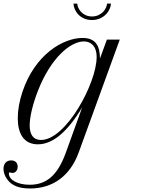

<svg xmlns="http://www.w3.org/2000/svg" viewBox="-128 -801 809 1078"><path d="M40.5 257.3C169.9 257.3 266.6 185.5 314 54.7L544.4 -578.6H472.2L433.1 -472.2C433.1 -543 409.7 -587.9 335.4 -587.9C228 -587.9 68.8 -497.1 -2 -285.2C-19 -234.4 -28.3 -182.6 -28.3 -137.2C-28.3 -53.2 4.4 9.3 84.5 9.3C168.5 9.3 250.5 -60.5 333.5 -198.2L240.7 58.6C195.3 182.6 133.8 236.3 38.6 236.3C-28.3 236.3 -78.1 209.5 -78.1 173.3C-78.1 168 -77.1 167 -73.7 167C-68.4 167 -65.4 169.9 -58.1 169.9C-41 169.9 -28.8 155.3 -28.8 134.8C-28.8 112.8 -43 99.6 -65.4 99.6C-91.8 99.6 -108.4 117.7 -108.4 147C-108.4 166.5 -101.1 187 -88.4 204.6C-63.5 240.7 -22 257.3 40.5 257.3ZM102.1 -15.1C58.6 -15.1 38.6 -45.9 38.6 -96.7C38.6 -141.6 54.2 -211.9 84.5 -290C158.2 -479.5 269.5 -568.4 342.8 -568.4C378.9 -568.4 414.6 -546.4 414.6 -480C414.6 -334.5 242.7 -15.1 102.1 -15.1ZM473.1 -780.8C471.2 -751.5 441.9 -708.5 388.7 -708.5C335.4 -708.5 307.1 -751 305.7 -780.8H284.7C286.1 -739.7 321.8 -688.5 388.2 -688.5C454.6 -688.5 493.2 -740.2 495.1 -780.8Z"/></svg>

Font: Petit Formal Script
Style: Regular
Weight: 400
Designer: Pablo Impallari, Brenda Gallo, Rodrigo Fuenzalida
Foundry: Pablo Impallari, Brenda Gallo, Rodrigo Fuenzalida
Version: Version 1.001